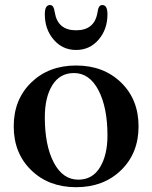

<svg xmlns="http://www.w3.org/2000/svg" viewBox="-20 -739 611 772"><path d="M160.2 -681.6Q160.2 -718.8 180.7 -718.8Q189.5 -718.8 193.8 -711.4Q198.2 -704.1 200.2 -689.5Q211.9 -617.2 286.1 -617.2Q360.4 -617.2 372.1 -689.5Q374 -704.1 378.4 -711.4Q382.8 -718.8 391.6 -718.8Q412.1 -718.8 412.1 -681.6Q412.1 -621.1 376.5 -579.6Q340.8 -538.1 286.1 -538.1Q231.4 -538.1 195.8 -579.6Q160.2 -621.1 160.2 -681.6ZM105.5 -54.7Q35.2 -123 35.2 -231Q35.2 -338.9 105.5 -407.2Q175.8 -475.6 286.1 -475.6Q396.5 -475.6 466.8 -407.2Q537.1 -338.9 537.1 -231Q537.1 -123 466.8 -54.7Q396.5 13.7 286.1 13.7Q175.8 13.7 105.5 -54.7ZM160.2 -267.6Q160.2 -154.3 196.3 -85.4Q232.4 -16.6 294.9 -16.6Q351.6 -16.6 381.8 -65.9Q412.1 -115.2 412.1 -194.3Q412.1 -306.6 376 -376Q339.8 -445.3 277.3 -445.3Q220.7 -445.3 190.4 -396.5Q160.2 -347.7 160.2 -267.6Z"/></svg>

Font: Monomakh Unicode TT
Style: Medium
Weight: 500
Designer: Alexey Kryukov, Aleksandr Andreev
Version: Version 1.1